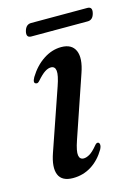

<svg xmlns="http://www.w3.org/2000/svg" viewBox="-92 -604 487 668"><g transform="rotate(-15 152.0 -270.5)"><path d="M142 -48Q151.5 -48 163.5 -55Q175.5 -62 192 -82Q198 -89.5 203.5 -88Q208 -87 209 -80.2Q210 -73.5 204.5 -63Q184.5 -29 154.8 -10.2Q125 8.5 88.5 8.5Q48.5 8.5 37.2 -18.5Q26 -45.5 43 -94.5L118.5 -313.5Q131.5 -351 129.5 -367.2Q127.5 -383.5 112.5 -383.5Q102.5 -383.5 90.8 -376Q79 -368.5 61 -348Q54.5 -341 49.5 -343Q37 -345.5 48.5 -366Q70.5 -402 101.2 -422.2Q132 -442.5 165.5 -442.5Q203.5 -442.5 215.8 -414.8Q228 -387 210.5 -336.5L135 -115Q122.5 -78.5 125 -63.2Q127.5 -48 142 -48ZM61.5 -527.5Q67.5 -550.5 86.5 -550.5H289Q308 -550.5 302.5 -528Q297 -505 278 -505H75Q56 -505 61.5 -527.5Z"/></g></svg>

Font: Fraunces 144pt S050
Style: Italic
Weight: 400
Italic angle: -16°
Version: Version 1.000; ttfautohint (v1.8.3)